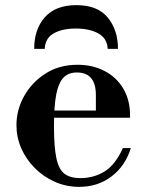

<svg xmlns="http://www.w3.org/2000/svg" viewBox="-20 -714 566 747"><path d="M288 13Q237 13 192.5 -7Q148 -27 114.5 -61Q81 -95 62.5 -137.5Q44 -180 44 -227Q44 -286 73.5 -339.5Q103 -393 156.5 -427.5Q210 -462 282 -462Q340 -462 386.5 -438Q433 -414 459.5 -369.5Q486 -325 486 -265V-256H146V-284H353V-344Q353 -432 279 -432Q247 -432 227.5 -412.5Q208 -393 199 -347.5Q190 -302 190 -223Q190 -142 199.5 -98Q209 -54 231.5 -37.5Q254 -21 292 -21Q345 -21 387 -47Q429 -73 458 -138H489Q468 -69 414.5 -28Q361 13 288 13ZM113 -524Q113 -600 154.5 -647Q196 -694 277 -694Q360 -694 399.5 -645.5Q439 -597 439 -524H399Q397 -565 362.5 -584Q328 -603 275 -603Q223 -603 189.5 -584.5Q156 -566 154 -524Z"/></svg>

Font: Libre Bodoni SemiBold
Style: Regular
Weight: 600
Designer: Pablo Impallari, Rodrigo Fuenzalida
Foundry: Impallari Type
Version: Version 2.005;gftools[0.9.23]